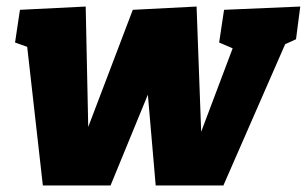

<svg xmlns="http://www.w3.org/2000/svg" viewBox="-20 -565 938 587"><path d="M111 2 62 -432 77 -417 26 -435 41 -535 242 -545 251 -117H227L386 -535L581 -545L597 -109H575L698 -435L708 -410L650 -435L665 -535L898 -545L885 -445L839 -424L858 -444L663 2H456L422 -392L477 -385L318 2Z"/></svg>

Font: Bitter Thin Black
Style: Italic
Weight: 900
Italic angle: -9°
Version: Version 3.020